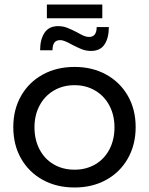

<svg xmlns="http://www.w3.org/2000/svg" viewBox="-20 -829 661 852"><path d="M582 -265Q582 -187 547.5 -126Q513 -65 451.5 -31Q390 3 311 3Q231 3 169.5 -31Q108 -65 73.5 -125.5Q39 -186 39 -265Q39 -343 73.5 -403.5Q108 -464 169.5 -498Q231 -532 311 -532Q390 -532 451.5 -498Q513 -464 547.5 -403.5Q582 -343 582 -265ZM133 -264Q133 -209 155.5 -166Q178 -123 218.5 -99.5Q259 -76 311 -76Q362 -76 402.5 -99.5Q443 -123 465.5 -166Q488 -209 488 -264Q488 -318 465.5 -360.5Q443 -403 402.5 -427Q362 -451 311 -451Q259 -451 218.5 -427Q178 -403 155.5 -360.5Q133 -318 133 -264ZM384 -603Q362 -603 343 -610.5Q324 -618 299 -631Q264 -651 248 -651Q229 -651 221 -639.5Q213 -628 213 -606H158Q158 -654 177.5 -683.5Q197 -713 238 -713Q259 -713 277.5 -706Q296 -699 323 -685Q340 -675 352 -670Q364 -665 375 -665Q409 -665 409 -709H463Q463 -661 444 -632Q425 -603 384 -603ZM188 -809H434V-748H188Z"/></svg>

Font: Montserrat arm2
Style: Regular
Weight: 400
Designer: Julieta Ulanovsky
Foundry: Julieta Ulanovsky
Version: Version 6.000